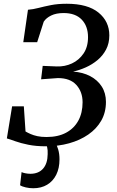

<svg xmlns="http://www.w3.org/2000/svg" viewBox="-20 -771 622 1023"><path d="M224.5 8.5Q171.5 8.5 131 0.2Q90.5 -8 62.2 -18.2Q34 -28.5 16.5 -33.5L44.5 -204.5H107L116 -70.5Q128 -63.5 143.2 -56.8Q158.5 -50 179.2 -45.5Q200 -41 228 -41Q289.5 -41 332.2 -64Q375 -87 397.5 -128.5Q420 -170 420 -226Q420 -281.5 387 -318.2Q354 -355 288.5 -355L199 -348.5L207.5 -420L282.5 -417Q325.5 -415.5 363.2 -433Q401 -450.5 425 -485.8Q449 -521 449 -573Q449 -631.5 415.5 -666.5Q382 -701.5 319 -701.5Q279.5 -701.5 252.8 -688.5Q226 -675.5 213 -655.5L178 -546H104L129 -719Q156 -721 185.5 -728.8Q215 -736.5 251.8 -743.8Q288.5 -751 335.5 -751Q447 -751 504.8 -704Q562.5 -657 562.5 -582.5Q562.5 -540 545.2 -507.2Q528 -474.5 499.8 -451Q471.5 -427.5 437.5 -412.2Q403.5 -397 369.5 -389.5Q421.5 -386 460.8 -365.2Q500 -344.5 522.2 -309.8Q544.5 -275 544.5 -228Q544.5 -172 519.5 -128.2Q494.5 -84.5 450.2 -54Q406 -23.5 348.2 -7.5Q290.5 8.5 224.5 8.5ZM249 -14.5 273.5 -12.5Q283 1.5 290 25.2Q297 49 297 78Q297 125 279.8 159.8Q262.5 194.5 231.2 213.2Q200 232 157 232Q137.5 232 117.5 227.5Q97.5 223 87 216L95 146Q101.5 149.5 115 152.2Q128.5 155 143 155Q186 154.5 209.8 127.2Q233.5 100 234 50Q235 28 231.2 13.2Q227.5 -1.5 223.5 -12.5Z"/></svg>

Font: Merriweather 36pt Medium
Style: Italic
Weight: 500
Italic angle: -7.8°
Version: Version 2.101